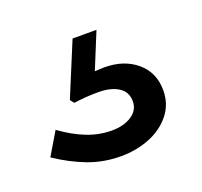

<svg xmlns="http://www.w3.org/2000/svg" viewBox="-63 -94 436 415"><g transform="rotate(-20 154.5 113.5)"><path d="M152 251Q112 251 76.5 237.5Q41 224 7 201L38 149Q67 170 95 181Q123 192 152 192Q180 192 198 180Q216 168 216 148Q216 126 198.5 115Q181 104 153 104Q136 104 122.5 105Q109 106 96 108L89 99L140 -24H195L161 59Q166 59 171.5 58.5Q177 58 183 58Q228 58 257 82.5Q286 107 286 148Q286 180 267 203.5Q248 227 217.5 239Q187 251 152 251Z"/></g></svg>

Font: BioRhyme Medium
Style: Regular
Weight: 500
Designer: Aoife Mooney
Foundry: Aoife Mooney Type
Version: Version 1.600;gftools[0.9.33]